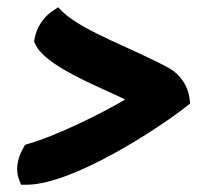

<svg xmlns="http://www.w3.org/2000/svg" viewBox="-20 -529 544 529"><path d="M74 -414 77 -408C103 -348 246 -293 325 -255C253 -212 129 -153 62 -134L49 -130L43 -119C26 -89 23 -57 33 -33L38 -20H53C180 -20 416 -175 490 -233L504 -244L502 -259C498 -292 477 -323 448 -340C353 -393 211 -441 153 -496L140 -509L121 -496C99 -480 80 -452 75 -421Z"/></svg>

Font: Snowfall
Style: BlkObl
Weight: 900
Designer: Jasper
Foundry: Cannot Into Space Fonts
Version: Version 0.9